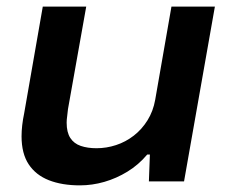

<svg xmlns="http://www.w3.org/2000/svg" viewBox="-20 -547 690 579"><path d="M221 12Q167 12 127.5 -3.5Q88 -19 66.5 -51.5Q45 -84 45 -136Q45 -152 47 -169.5Q49 -187 53 -206L109 -527H240L185 -218Q184 -206 182.5 -196Q181 -186 181 -177Q181 -148 192 -131Q203 -114 223.5 -107Q244 -100 271 -100Q301 -100 330 -109.5Q359 -119 383.5 -138Q408 -157 425 -184.5Q442 -212 448 -246L497 -527H628L535 0H429L432 -81H424Q398 -50 364.5 -29.5Q331 -9 294.5 1.5Q258 12 221 12Z"/></svg>

Font: Archivo SemiExpanded SemiBold
Style: Italic
Weight: 600
Width: 6
Italic angle: -10°
Designer: Hector Gatti
Foundry: Omnibus-Type
Version: Version 2.001